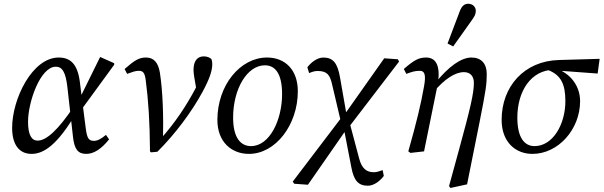

<svg xmlns="http://www.w3.org/2000/svg" viewBox="-20 -786 3134 997"><path d="M144.4 13.1C206.9 13.1 278.9 -33.7 376.3 -200.6L363.2 -232.6C281.9 -111.7 221.2 -55.8 175.4 -55.8C143.6 -55.8 125.6 -86.5 125.6 -153.4C125.6 -257.1 189.6 -439.6 269.8 -439.6C302.5 -439.6 321.3 -413 330.2 -331L358.9 -76.4C365.8 -12.1 384.2 13.1 427.6 13.1C467.9 13.1 507.3 -13.1 546.4 -62.4L530.2 -85.6C506.2 -65.5 486.4 -54.6 468.5 -54.6C440.7 -54.6 431.7 -66.6 424.6 -124.6L408.6 -250L405.6 -272.1L394.6 -361C382.6 -454.9 344.5 -487.3 284.8 -487.3C147.6 -487.3 43 -272.3 43 -122.4C43 -35.2 79.2 13.1 144.4 13.1ZM398.7 -211.1 572.9 -449.7V-457.8L500 -490.2L391.9 -270.8L398.7 -211.1Z M758.9 0 764.1 5.1 797.2 2C889.4 -89.2 976.2 -206.1 1032.2 -309.8C1068.2 -376.5 1082.2 -418.5 1082.2 -452.5C1082.2 -464.8 1080.2 -474 1077.1 -480.2C1070.9 -485.3 1057.8 -493.3 1038.6 -493.3C1006.4 -493.3 984.9 -472.1 984.9 -422C984.9 -411.6 987 -396.2 989.1 -382.8L1001.3 -312.3L1013.9 -365.2C1007.9 -351.3 1002.8 -341.2 992.9 -322.4C944.8 -233.2 891 -150.4 811.2 -61.4L826.4 -58.6C829.4 -182.2 825.3 -311.6 810.4 -407.8C801.4 -463.1 777.3 -487.3 737.9 -487.3C701.7 -487.3 679.2 -473 627 -427.7L640.1 -402.4C667.8 -412.4 682.8 -418.3 700.7 -418.3C721.6 -418.3 731.6 -409.4 736.6 -370.6C750.6 -264.4 757.8 -154.3 758.9 0Z M1272.7 13.1C1411.3 13.1 1526.5 -138.1 1526.5 -311.9C1526.5 -425.4 1459 -487.3 1366.6 -487.3C1227 -487.3 1108.8 -343 1108.8 -163.3C1108.8 -48.9 1182.2 13.1 1272.7 13.1ZM1283.6 -27.3C1230.1 -27.3 1190.5 -69.8 1190.5 -175.3C1190.5 -323.9 1263 -446.9 1355.6 -446.9C1408.1 -446.9 1444.8 -405.4 1444.8 -297.1C1444.8 -162.9 1380.1 -27.3 1283.6 -27.3Z M1508 168.2 1579 173.3 1771.3 -103.4 1780.5 -111.5 2052.2 -466.2 2046.1 -478.2 1975.2 -483.3 1765.1 -185.7 1753.9 -176.7 1500 157.2 1508 168.2ZM1752.7 -142.8 1784 -164.8 1745.3 -385.8C1732.4 -458.8 1709.3 -487.2 1659 -487.2C1627.5 -487.2 1595.3 -462.1 1576 -436.6L1585.1 -406.4C1604 -414.4 1616.1 -417.4 1629.4 -417.4C1678.8 -417.4 1693.5 -396.7 1704.5 -347.6L1752.7 -142.8ZM1890.4 178.4C1921.8 178.4 1953.9 153.4 1973 127.6L1967 97.4C1945.2 105.3 1934 108.3 1920.8 108.3C1884.9 108.3 1858.6 90.7 1844.5 35.4L1795.3 -149.7L1763.1 -130.8L1804.7 84.1C1817.7 152 1841 178.4 1890.4 178.4Z M2100.2 -0.1 2111.2 8 2182 0 2253 -349C2268.1 -439.2 2247 -487.3 2192.7 -487.3C2154.6 -487.3 2130.1 -474 2076.9 -427.7L2090 -402.4C2119.7 -413.3 2134.7 -418.3 2160.4 -418.3C2186.2 -418.3 2192.1 -395.6 2182.2 -339C2165.2 -243.3 2144.3 -155.6 2100.2 -0.1ZM2311.8 180.1 2319 190.1 2405.4 171.2 2470.1 -151.3C2504.4 -323.4 2507.5 -351 2507.5 -402C2507.5 -455.2 2479.4 -487.3 2428.2 -487.3C2376 -487.3 2309.7 -442.2 2238.9 -353L2233 -310.1C2288.7 -375.7 2343.4 -411.4 2389.1 -411.4C2420.9 -411.4 2440.7 -391.6 2440.7 -355.9C2440.7 -301.5 2422.9 -225.5 2363.9 -10.1L2311.8 180.1ZM2304 -560 2333.2 -544.9C2364.3 -588.7 2396.2 -633.4 2427.3 -677.2C2444.5 -701.4 2450.7 -711.7 2450.7 -729.9C2450.7 -749.3 2435.4 -766.5 2411.1 -766.5C2393.8 -766.5 2378.5 -757.3 2367.4 -727.5C2346.6 -671.8 2324.8 -615.8 2304 -560Z M2744.8 13.1C2879.1 13.1 2992.3 -114.6 2992.3 -260.6C2992.3 -350.4 2928.5 -418.7 2844.3 -436.7L2824.6 -422.8C2892.8 -397.1 2915.8 -349.2 2915.8 -260.7C2915.8 -140.5 2850.9 -27.3 2755.8 -27.3C2704 -27.3 2666.4 -70.1 2666.4 -175.3C2666.4 -312.9 2737.8 -423.2 2857.4 -423.7L2873.2 -419.6L3083.4 -404.1L3093.8 -480.5L2882 -474.4C2702.2 -469.4 2584.8 -337.2 2584.8 -163.5C2584.8 -49 2656.2 13.1 2744.8 13.1Z"/></svg>

Font: Source Serif Variable
Style: Italic
Weight: 389
Italic angle: -12°
Designer: Frank Grießhammer
Foundry: Adobe Systems Incorporated
Version: Version 3.001;hotconv 1.0.111;makeotfexe 2.5.65597